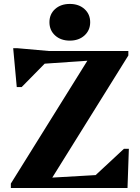

<svg xmlns="http://www.w3.org/2000/svg" viewBox="-20 -947 704 967"><path d="M34.6 0V-22.4L443.8 -679.4L464.8 -644.2L116.2 -620.2V-690H626.4V-667.6L219.8 -14.8L198.8 -50L576.8 -71.8V0ZM442.2 0V-47L604.2 -197.6H629L622.2 0ZM64.4 -508.6 46.4 -704.4H65.6L227.2 -690L224.8 -646.4L89.2 -508.6ZM331.6 -742.4Q286.2 -742.4 257.6 -768.4Q229 -794.4 229 -835.1Q229 -875.8 257.6 -901.5Q286.2 -927.2 331.6 -927.2Q377 -927.2 405.6 -901.4Q434.2 -875.6 434.2 -835.1Q434.2 -794.6 405.6 -768.5Q377 -742.4 331.6 -742.4Z"/></svg>

Font: Platypi Light
Style: Regular
Weight: 300
Designer: David Sargent
Foundry: Bolt Cutter Type
Version: Version 1.200